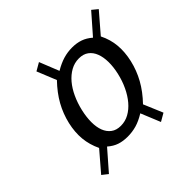

<svg xmlns="http://www.w3.org/2000/svg" viewBox="-162 -824 952 952"><g transform="rotate(-45 314.0 -348.0)"><path d="M450.7 -29 492.2 -53 449.6 -154C478.5 -184 501.8 -215 519.5 -247C537.2 -279 550.2 -312.7 558.3 -348C566.3 -382.7 569 -415.8 566.3 -447.5C563.6 -479.2 554.7 -510 539.7 -540L628.4 -643L599 -667L508 -563C491.9 -577 475.2 -587 457.9 -593C440.6 -599 421.3 -602 400 -602C378.6 -602 358 -599 337.9 -593C317.9 -587 296.6 -577.3 274.2 -564L233 -667L191.4 -643L232.9 -541C204 -511 180.7 -480.2 163 -448.5C145.4 -416.8 132.5 -383.3 124.3 -348C116.2 -312.7 113.6 -279.2 116.6 -247.5C119.7 -215.8 128.4 -185 142.8 -155L55.2 -53L85.7 -29L175.5 -132C191.6 -118 208.1 -108.2 225.2 -102.5C242.2 -96.8 261.4 -94 282.7 -94C304 -94 324.7 -96.8 344.7 -102.5C364.6 -108.2 385.9 -118 408.5 -132ZM385.7 -540C406.3 -540 423.3 -535 436.7 -525C450.1 -515 460.1 -501.3 466.7 -484C473.4 -466.7 476.9 -446.3 477.2 -423C477.4 -399.7 474.5 -374.7 468.3 -348C462.2 -321.3 453.6 -296.3 442.5 -273C431.5 -249.7 418.6 -229.3 403.9 -212C389.3 -194.7 373 -181 355 -171C337 -161 317.7 -156 297 -156C276.3 -156 259.3 -161 246 -171C232.6 -181 222.6 -194.7 215.9 -212C209.3 -229.3 206 -249.7 206 -273C206.1 -296.3 209.2 -321.3 215.3 -348C221.5 -374.7 229.9 -399.7 240.7 -423C251.4 -446.3 264.1 -466.7 278.7 -484C293.4 -501.3 309.7 -515 327.7 -525C345.7 -535 365 -540 385.7 -540Z"/></g></svg>

Font: Cabin Condensed
Style: Regular
Weight: 400
Italic angle: -13°
Designer: Pablo Impallari
Foundry: Pablo Impallari. www.impallari.com Igino Marini. www.ikern.com
Version: Version 1.006